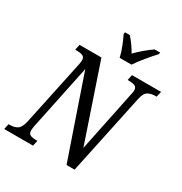

<svg xmlns="http://www.w3.org/2000/svg" viewBox="-227 -1085 1177 1240"><g transform="rotate(30 361.0 -465.5)"><path d="M-18 0 -9 -41H3Q31 -41 53.5 -53.5Q76 -66 88 -114L192 -605Q193 -613 194.5 -621Q196 -629 196 -634Q196 -659 178.5 -666Q161 -673 135 -673H123L132 -714H295L486 -150L580 -605Q582 -612 583.5 -620.5Q585 -629 585 -634Q585 -659 567.5 -666Q550 -673 525 -673H514L523 -714H740L730 -673H718Q690 -673 667 -660.5Q644 -648 634 -600L507 0H447L242 -597L141 -113Q139 -102 138 -93.5Q137 -85 137 -80Q137 -55 153.5 -48Q170 -41 196 -41H206L197 0ZM398 -771Q390 -808 373.5 -849Q357 -890 343 -918L346 -931H381Q399 -912 418 -885.5Q437 -859 451 -833Q476 -859 508 -886Q540 -913 567 -931H608L605 -918Q579 -890 545 -849Q511 -808 486 -771Z"/></g></svg>

Font: Noto Serif Condensed
Style: Italic
Weight: 400
Width: 3
Italic angle: -12°
Designer: Monotype Design Team
Foundry: Monotype Imaging Inc.
Version: Version 2.014; ttfautohint (v1.8.4.7-5d5b)